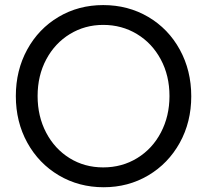

<svg xmlns="http://www.w3.org/2000/svg" viewBox="-20 -748 836 775"><path d="M43.9 -360.4Q43.9 -463.9 89.8 -547.9Q135.7 -631.8 216.3 -679.7Q296.9 -727.5 396.5 -727.5Q497.1 -727.5 578.4 -679.7Q659.7 -631.8 705.8 -547.6Q752 -463.4 752 -359.4Q752 -255.4 705.6 -171.6Q659.2 -87.9 578.4 -40Q497.6 7.8 398.4 7.8Q298.8 7.8 217.8 -40Q136.7 -87.9 90.3 -171.9Q43.9 -255.9 43.9 -360.4ZM664.1 -360.4Q664.1 -442.9 628.9 -508.3Q593.8 -573.7 532.7 -610.6Q471.7 -647.5 396.5 -647.5Q322.8 -647.5 262.2 -610.6Q201.7 -573.7 166.7 -508.3Q131.8 -442.9 131.8 -360.4Q131.8 -278.3 166.3 -212.6Q200.7 -147 261 -109.6Q321.3 -72.3 396.5 -72.3Q472.7 -72.3 533.9 -109.9Q595.2 -147.5 629.6 -213.4Q664.1 -279.3 664.1 -360.4Z"/></svg>

Font: Reddit Sans Strawberry
Style: Regular
Weight: 400
Designer: Stephen Hutchings
Foundry: Reddit
Version: Version 1.013